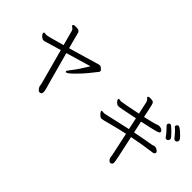

<svg xmlns="http://www.w3.org/2000/svg" viewBox="-15 -1345 2029 2029"><g transform="rotate(45 1000.0 -330.0)"><path d="M325 -697Q294 -697 294 -682Q294 -676 301 -671Q308 -666 317.5 -658Q327 -650 330.5 -640Q334 -630 377 -468Q311 -450 274 -439.5Q237 -429 219 -424.5Q201 -420 192.5 -418.5Q184 -417 175 -415H173L146 -418Q133 -418 133 -406Q133 -398 142 -385Q151 -372 165 -362.5Q179 -353 190.5 -353Q202 -353 217 -358Q232 -363 280.5 -377Q329 -391 393 -410L501 -12Q503 -3 503.5 6Q504 15 505.5 19Q507 23 513 34Q519 45 529 55Q539 65 549.5 65Q560 65 569.5 58.5Q579 52 579 34Q579 16 577.5 9.5Q576 3 568 -25Q560 -53 547.5 -98Q535 -143 520 -198.5Q505 -254 488.5 -313.5Q472 -373 457 -429L736 -511Q668 -398 629 -350Q590 -302 590 -292Q590 -282 598 -282Q617 -282 675 -340Q733 -398 770 -443Q807 -488 817.5 -503Q828 -518 832.5 -521.5Q837 -525 839.5 -529Q842 -533 844.5 -537.5Q847 -542 847 -550Q847 -558 830 -573Q813 -588 801 -588Q789 -588 772.5 -583Q756 -578 679.5 -555.5Q603 -533 549 -517Q495 -501 441 -486Q423 -554 410 -602Q397 -650 395 -660Q388 -694 355 -696Z M1906 -595Q1913 -587 1925.5 -587Q1938 -587 1946 -596Q1954 -605 1954 -620Q1954 -635 1906 -680Q1858 -725 1840 -725Q1832 -725 1823.5 -716.5Q1815 -708 1815 -699.5Q1815 -691 1822 -685Q1856 -659 1906 -595ZM1568 -285Q1708 -313 1840 -330L1854 -333Q1872 -339 1872 -355V-360Q1869 -371 1850.5 -382.5Q1832 -394 1820 -393.5Q1808 -393 1800 -389.5Q1792 -386 1784 -384Q1716 -374 1556 -342L1527 -475Q1681 -508 1710.5 -517Q1740 -526 1746 -532Q1752 -538 1752 -546V-548Q1751 -558 1735.5 -568.5Q1720 -579 1693 -579L1687 -578Q1628 -556 1515 -532Q1508 -567 1498.5 -609.5Q1489 -652 1483.5 -677.5Q1478 -703 1466 -711.5Q1454 -720 1423.5 -720Q1393 -720 1391 -709V-707Q1391 -700 1397.5 -696Q1404 -692 1411.5 -680.5Q1419 -669 1422 -658L1452 -519Q1242 -476 1225 -476L1198 -480Q1187 -480 1187 -470Q1187 -464 1195 -452Q1203 -440 1216 -430Q1229 -420 1242 -420Q1255 -420 1306.5 -430Q1358 -440 1388.5 -446.5Q1419 -453 1440 -457Q1461 -461 1464 -462L1493 -329Q1354 -299 1275 -280Q1196 -261 1187 -261L1162 -264Q1150 -264 1150 -256.5Q1150 -249 1160 -236Q1170 -223 1183.5 -212Q1197 -201 1210 -201Q1223 -201 1315 -226Q1407 -251 1506 -272L1563 -7Q1565 3 1564.5 11Q1564 19 1570 32.5Q1576 46 1586.5 55Q1597 64 1604.5 64Q1612 64 1622.5 57.5Q1633 51 1633 29.5Q1633 8 1568 -285ZM1829 -541Q1835 -532 1849 -532Q1863 -532 1870.5 -543Q1878 -554 1878 -563Q1878 -572 1865.5 -587Q1853 -602 1836 -619.5Q1819 -637 1803 -651.5Q1787 -666 1779.5 -671Q1772 -676 1764.5 -676Q1757 -676 1749.5 -667.5Q1742 -659 1742 -650Q1742 -641 1750.5 -633.5Q1759 -626 1787.5 -594.5Q1816 -563 1829 -541Z"/></g></svg>

Font: LXGW WenKai TC
Style: Regular
Weight: 400
Designer: LXGW / Fontworks Inc.
Foundry: LXGW / Fontworks Inc.
Version: Version 1.330